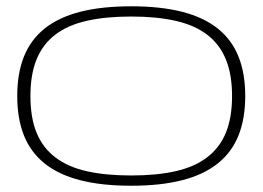

<svg xmlns="http://www.w3.org/2000/svg" viewBox="-20 -574 826 604"><path d="M751.5 -272Q751.5 -200.7 730.2 -147.7Q709 -94.7 664.8 -59.6Q620.6 -24.4 553 -7.1Q485.4 10.3 392.6 10.3Q299.8 10.3 232.2 -7.1Q164.6 -24.4 120.6 -59.6Q76.7 -94.7 55.4 -147.7Q34.2 -200.7 34.2 -272Q34.2 -343.3 55.4 -396.2Q76.7 -449.2 120.6 -484.4Q164.6 -519.5 232.2 -536.9Q299.8 -554.2 392.6 -554.2Q485.4 -554.2 553 -536.9Q620.6 -519.5 664.8 -484.4Q709 -449.2 730.2 -396.2Q751.5 -343.3 751.5 -272ZM75.7 -272Q75.7 -203.6 95.2 -156.2Q114.7 -108.9 154.1 -78.9Q193.4 -48.8 252.9 -35.4Q312.5 -22 392.6 -22Q472.7 -22 532.2 -35.4Q591.8 -48.8 631.3 -78.9Q670.9 -108.9 690.4 -156.2Q710 -203.6 710 -272Q710 -339.8 690.4 -387.5Q670.9 -435.1 631.3 -465.1Q591.8 -495.1 532.2 -508.5Q472.7 -522 392.6 -522Q312.5 -522 252.9 -508.5Q193.4 -495.1 154.1 -465.1Q114.7 -435.1 95.2 -387.5Q75.7 -339.8 75.7 -272Z"/></svg>

Font: Gruppo
Style: Regular
Weight: 400
Foundry: Vernon Adams
Version: Version 1.000